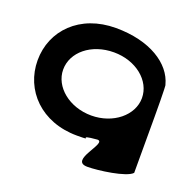

<svg xmlns="http://www.w3.org/2000/svg" viewBox="-122 -683 961 946"><g transform="rotate(20 358.5 -210.5)"><path d="M21 -275C21 -119 142 8 330 8C433 8 313 2 432 -8C487 -8 330 135 431 135C486 135 630 116 658 84V-208C658 -208 658 -380 654 -377C628 -478 510 -556 330 -556C141 -556 21 -431 21 -275ZM155 -275C155 -366 243 -440 362 -440C478 -440 568 -366 568 -275C568 -184 476 -109 362 -109C247 -109 155 -184 155 -275Z"/></g></svg>

Font: Ampere
Style: SCCnd
Weight: 400
Version: Version 1